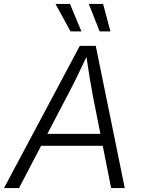

<svg xmlns="http://www.w3.org/2000/svg" viewBox="-40 -962 728 982"><path d="M-19.5 0 368.2 -727.5H449.7L598.1 0H528.3L434.1 -476.1Q427.2 -512.7 418.2 -566.9Q409.2 -621.1 398.4 -695.8H414.1Q380.4 -624 354 -570.1Q327.6 -516.1 306.2 -476.1L57.1 0ZM141.1 -216.3 151.4 -277.3H519L509.3 -216.3ZM469.7 -801.3 414.1 -941.9H487.3L524.9 -801.3ZM320.8 -801.3 243.7 -941.9H317.9L376.5 -801.3Z"/></svg>

Font: Inter 16pt Light
Style: Italic
Weight: 300
Italic angle: -9.3988°
Version: Version 4.001;git-66647c0bb